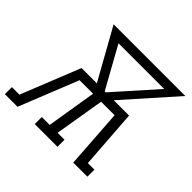

<svg xmlns="http://www.w3.org/2000/svg" viewBox="-191 -926 1117 1117"><g transform="rotate(45 367.5 -367.5)"><path d="M-15 0V-58H47L193 -423H319L145 -735H735L458 -423H584L610 -58H664V0H548L523 -365H412L361 -58H418V0H231V-58H296L346 -365H235L89 0ZM384 -423H393L619 -677H243Z"/></g></svg>

Font: Iosevka Etoile Light Oblique
Style: Regular
Weight: 300
Italic angle: -9°
Designer: Belleve Invis
Foundry: Belleve Invis
Version: Version 15.5.2; ttfautohint (v1.8.4)